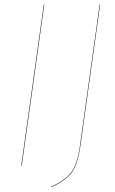

<svg xmlns="http://www.w3.org/2000/svg" viewBox="-20 -700 485 811"><path d="M167 -680.2 71.8 0H69.8L165 -680.2ZM402.8 -680.2 319.8 -85Q309.1 -10.3 285.2 25.4Q261.2 61 196.8 90.8L195.8 88.9Q259.8 59.6 283.7 24.2Q307.6 -11.2 317.9 -85L400.9 -680.2Z"/></svg>

Font: Fira Sans Compressed Two
Style: Italic
Weight: 100
Width: 3
Italic angle: -8°
Designer: Carrois Corporate & Edenspiekermann AG
Foundry: Carrois Corporate GbR & Edenspiekermann AG
Version: Version 4.203;PS 004.203;hotconv 1.0.88;makeotf.lib2.5.64775